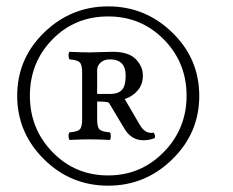

<svg xmlns="http://www.w3.org/2000/svg" viewBox="-20 -608 735 605"><path d="M376 -370.1Q376 -420.9 326.2 -420.9Q308.1 -420.9 297.1 -410.9Q286.1 -400.9 286.1 -387.2V-312H328.1Q352.1 -312 364 -324.5Q376 -336.9 376 -370.1ZM263.2 -442.9Q270 -442.9 297.1 -443.8Q324.2 -444.8 335 -444.8Q384.8 -444.8 407.5 -421.9Q430.2 -398.9 430.2 -370.1Q430.2 -342.3 414.1 -323.2Q397.9 -304.2 373 -295.9L420.9 -213.9Q438 -185.1 463.9 -189.9Q469.7 -184.1 467.8 -172.9Q450.7 -166 432.1 -166Q393.1 -166 371.1 -204.1L323.2 -284.2Q318.4 -288.1 286.1 -288.1V-231.9Q286.1 -208 293.5 -200.4Q300.8 -192.9 326.2 -190.9Q329.1 -188 329.1 -179Q329.1 -169.9 326.2 -167Q290 -168.9 263.2 -168.9Q235.4 -168.9 199.2 -167Q196.3 -169.9 196 -179Q195.8 -188 199.2 -190.9Q224.1 -192.9 231.4 -200.4Q238.8 -208 238.8 -231.9V-379.9Q238.8 -403.8 231.4 -411.4Q224.1 -418.9 199.2 -420.9Q196.3 -423.8 196 -432.9Q195.8 -441.9 199.2 -444.8Q235.4 -442.9 263.2 -442.9ZM320.8 -22.9Q202.6 -22.9 118.4 -106.4Q34.2 -189.9 34.2 -306.2Q34.2 -423.3 119.1 -505.6Q204.1 -587.9 321 -587.9Q438 -587.9 522.9 -505.4Q607.9 -422.9 607.9 -305.9Q607.9 -189 522.9 -106Q438 -22.9 320.8 -22.9ZM320.8 -556.2Q215.8 -556.2 145 -483.6Q74.2 -411.1 74.2 -306.2Q74.2 -202.1 145.5 -128.7Q216.8 -55.2 320.8 -55.2Q423.8 -55.2 495.8 -128.7Q567.9 -202.1 567.9 -306.2Q567.9 -411.1 496.3 -483.6Q424.8 -556.2 320.8 -556.2Z"/></svg>

Font: Linux Libertine Display
Style: Regular
Weight: 400
Designer: Philipp H. Poll
Foundry: Philipp H. Poll
Version: Version 5.0.9